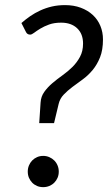

<svg xmlns="http://www.w3.org/2000/svg" viewBox="-20 -744 434 771"><path d="M66 -651.5Q82.5 -666 101.2 -679Q120 -692 141.8 -702Q163.5 -712 188.2 -717.8Q213 -723.5 241 -723.5Q276 -723.5 304.2 -713Q332.5 -702.5 352.5 -684Q372.5 -665.5 383 -640.2Q393.5 -615 393.5 -585.5Q393.5 -543.5 381.8 -514Q370 -484.5 352 -462.8Q334 -441 312.2 -425.2Q290.5 -409.5 270.8 -394.8Q251 -380 235.8 -364Q220.5 -348 215.5 -326.5L197 -249.5H137.5L143 -332.5Q144.5 -356.5 157.8 -375Q171 -393.5 190 -409.8Q209 -426 230.8 -441.5Q252.5 -457 270.8 -475Q289 -493 301.2 -515.8Q313.5 -538.5 313.5 -569Q313.5 -608 289.8 -630.5Q266 -653 225.5 -653Q197.5 -653 177 -645.5Q156.5 -638 141.8 -629Q127 -620 117.2 -612.5Q107.5 -605 101 -605Q89 -605 84 -616ZM91.5 -55Q91.5 -68 96.2 -79.5Q101 -91 109.2 -99.5Q117.5 -108 128.8 -113Q140 -118 153.5 -118Q166.5 -118 178 -113Q189.5 -108 198 -99.5Q206.5 -91 211.2 -79.5Q216 -68 216 -55Q216 -41.5 211.2 -30.2Q206.5 -19 198 -10.5Q189.5 -2 178 2.8Q166.5 7.5 153.5 7.5Q140 7.5 128.8 2.8Q117.5 -2 109.2 -10.5Q101 -19 96.2 -30.2Q91.5 -41.5 91.5 -55Z"/></svg>

Font: Lato TR
Style: Italic
Weight: 400
Italic angle: -12°
Designer: Lukasz Dziedzic
Foundry: tyPoland Lukasz Dziedzic
Version: Version 1.104 2013